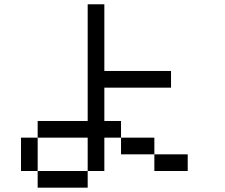

<svg xmlns="http://www.w3.org/2000/svg" viewBox="-20 -866 1040 886"><path d="M384.6 -846.2H461.5V-538.5H769.2V-461.5H461.5V-307.7H538.5V-230.8H692.3V-153.8H846.2V-76.9H692.3V-153.8H538.5V-230.8H461.5V-76.9H384.6V0H153.8V-76.9H76.9V-230.8H153.8V-307.7H384.6ZM153.8 -76.9H384.6V-230.8H153.8Z"/></svg>

Font: Mintsoda - Lime Green 13x16
Style: Regular
Weight: 400
Designer: Mintsoda-15
Version: Version 1.0